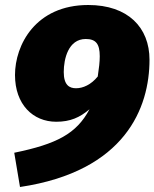

<svg xmlns="http://www.w3.org/2000/svg" viewBox="-20 -716 618 768"><path d="M333 -696C122 -696 40 -536 40 -416C40 -298 112 -229 205 -229C261 -229 299 -246 338 -279C286 -181 207 -140 37 -105L60 32C482 -31 578 -286 578 -477C578 -606 492 -696 333 -696ZM235 -428C235 -480 253 -560 323 -560C363 -560 379 -541 379 -491C379 -469 376 -443 371 -410C344 -377 312 -363 284 -363C257 -363 235 -376 235 -428Z"/></svg>

Font: Fira Sans Heavy
Style: Italic
Weight: 900
Italic angle: -8°
Designer: bBox Type GmbH & Carrois Corporate GbR & Edenspiekermann AG
Foundry: bBox Type GmbH & Carrois Corporate GbR & Edenspiekermann AG
Version: Version 4.301;PS 004.301;hotconv 1.0.88;makeotf.lib2.5.64775